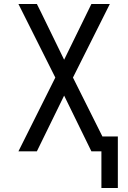

<svg xmlns="http://www.w3.org/2000/svg" viewBox="-20 -755 640 958"><path d="M486 183V0H436L300 -278L164 0H72L256 -368L72 -735H164L184 -695L300 -457L436 -735H528L344 -368L491 -74H568V183Z"/></svg>

Font: Iosevka Aile
Style: Regular
Weight: 400
Designer: Belleve Invis
Foundry: Belleve Invis
Version: Version 28.0.1; ttfautohint (v1.8.4)